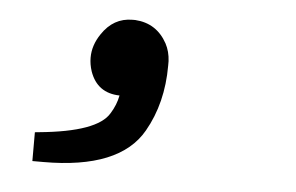

<svg xmlns="http://www.w3.org/2000/svg" viewBox="-34 -196 631 409"><g transform="rotate(5 281.0 9.0)"><path d="M220.7 12.7Q172.9 11.7 157.2 -33.2Q152.3 -47.9 152.3 -62.5Q152.3 -88.9 168.9 -113.3Q193.4 -150.4 234.4 -150.4H240.2Q286.1 -147.5 308.6 -106.4Q317.4 -89.8 318.4 -69.3Q318.4 -66.4 318.4 -59.6Q318.4 20.5 283.2 82Q234.4 168 71.3 168H57.6H47.9V106.4L56.6 105.5Q180.7 93.8 205.1 51.8Q216.8 33.2 220.7 12.7Z"/></g></svg>

Font: Hopone
Style: Regular
Weight: 400
Foundry: SIL International (SIL)
Version: Version 1.00 September 3, 2015, initial release